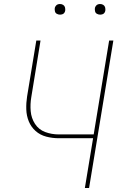

<svg xmlns="http://www.w3.org/2000/svg" viewBox="-20 -937 616 957"><path d="M403 0H424L545 -735H524L447 -267H273Q237 -267 205 -279Q173 -291 154.5 -319.5Q136 -348 133 -383Q130 -418 136 -453L182 -735H161L115 -456Q110 -424 111 -392Q112 -360 123.5 -332Q135 -304 157.5 -284Q180 -264 210.5 -256Q241 -248 273 -248H444ZM479 -864Q485 -864 491 -866Q497 -868 500.5 -873Q504 -878 505 -884Q506 -892 504 -900Q502 -908 495 -912.5Q488 -917 479 -917Q473 -917 467.5 -915Q462 -913 458 -907.5Q454 -902 453 -897Q452 -888 454 -880Q456 -872 463.5 -868Q471 -864 479 -864ZM279 -864Q285 -864 291 -866Q297 -868 300.5 -873Q304 -878 305 -884Q306 -892 304 -900Q302 -908 295 -912.5Q288 -917 279 -917Q273 -917 267.5 -915Q262 -913 258 -907.5Q254 -902 253 -897Q252 -888 254 -880Q256 -872 263.5 -868Q271 -864 279 -864Z"/></svg>

Font: Iosevka Sparkle Thin Oblique
Style: Regular
Weight: 100
Italic angle: -9°
Designer: Belleve Invis
Foundry: Belleve Invis
Version: Version 4.5.0; ttfautohint (v1.8.3)